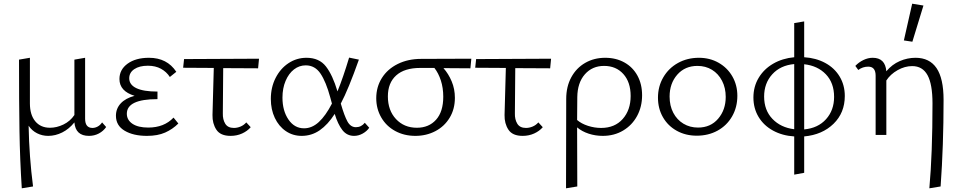

<svg xmlns="http://www.w3.org/2000/svg" viewBox="-20 -731 5195 1040"><path d="M555 -43Q540 -21 515.5 -8Q491 5 462 5Q389 5 383 -68Q354 -32 317 -13.5Q280 5 241 5Q209 5 181 -9Q153 -23 135 -50Q138 117 159 279L98 289Q88 134 85.5 -21Q83 -176 83 -408L142 -418V-171Q142 -109 171 -74Q200 -39 251 -39Q287 -39 323.5 -56.5Q360 -74 383 -108V-408L441 -418V-88Q441 -38 481 -38Q495 -38 509 -45.5Q523 -53 533 -68Z M946 -62Q915 -31 874.5 -13Q834 5 776 5Q702 5 655 -23Q608 -51 608 -104Q608 -143 634 -171Q660 -199 709 -212Q627 -237 627 -303Q627 -354 671 -386Q715 -418 787 -418Q885 -418 935 -342L900 -314Q882 -342 852 -358.5Q822 -375 781 -375Q735 -375 707.5 -356.5Q680 -338 680 -307Q680 -272 718.5 -253.5Q757 -235 833 -235V-194Q667 -194 667 -115Q667 -81 697.5 -60.5Q728 -40 783 -40Q869 -40 920 -94Z M1187 -117Q1186 -84 1200 -61Q1214 -38 1247 -38Q1265 -38 1283 -45.5Q1301 -53 1314 -68L1338 -42Q1320 -21 1291.5 -8Q1263 5 1229 5Q1174 5 1152 -28.5Q1130 -62 1131 -108L1138 -363L972 -364L977 -411L1383 -413L1378 -361L1189 -362Z M1980 -39Q1967 -20 1944.5 -7.5Q1922 5 1898 5Q1859 5 1834.5 -26.5Q1810 -58 1793 -114Q1756 -56 1712 -25.5Q1668 5 1614 5Q1566 5 1528 -21Q1490 -47 1468.5 -92.5Q1447 -138 1447 -195Q1447 -258 1473 -309Q1499 -360 1543 -389Q1587 -418 1640 -418Q1709 -418 1745.5 -371Q1782 -324 1808 -236Q1839 -312 1871 -419L1924 -408Q1867 -247 1826 -170Q1845 -104 1862 -73Q1879 -42 1908 -42Q1937 -42 1956 -66ZM1778 -170 1769 -203Q1746 -288 1716 -332.5Q1686 -377 1636 -377Q1601 -377 1572.5 -355Q1544 -333 1527 -293Q1510 -253 1510 -202Q1510 -131 1542.5 -83.5Q1575 -36 1627 -36Q1670 -36 1707 -70Q1744 -104 1778 -170Z M2528 -361Q2480 -362 2382 -362Q2409 -332 2426.5 -290.5Q2444 -249 2444 -201Q2444 -140 2415.5 -93Q2387 -46 2338 -20.5Q2289 5 2230 5Q2169 5 2120.5 -21.5Q2072 -48 2045 -95Q2018 -142 2018 -199Q2018 -260 2048.5 -308.5Q2079 -357 2134.5 -384.5Q2190 -412 2261 -412L2533 -413ZM2333 -363H2256Q2171 -363 2126 -322.5Q2081 -282 2081 -209Q2081 -133 2125 -86Q2169 -39 2238 -39Q2303 -39 2342 -82.5Q2381 -126 2381 -207Q2381 -255 2368 -295Q2355 -335 2333 -363Z M2769 -117Q2768 -84 2782 -61Q2796 -38 2829 -38Q2847 -38 2865 -45.5Q2883 -53 2896 -68L2920 -42Q2902 -21 2873.5 -8Q2845 5 2811 5Q2756 5 2734 -28.5Q2712 -62 2713 -108L2720 -363L2554 -364L2559 -411L2965 -413L2960 -361L2771 -362Z M3458 -215Q3458 -153 3431 -103Q3404 -53 3355.5 -24Q3307 5 3245 5Q3205 5 3168.5 -7Q3132 -19 3106 -41Q3106 171 3107 279L3046 289Q3047 125 3047 -195Q3047 -262 3074.5 -312.5Q3102 -363 3150 -390.5Q3198 -418 3258 -418Q3317 -418 3362.5 -392.5Q3408 -367 3433 -321Q3458 -275 3458 -215ZM3396 -211Q3396 -286 3356.5 -330Q3317 -374 3252 -374Q3188 -374 3148 -328.5Q3108 -283 3107 -205Q3107 -119 3106 -81Q3129 -61 3164.5 -49.5Q3200 -38 3236 -38Q3310 -38 3353 -86.5Q3396 -135 3396 -211Z M3544 -202Q3544 -263 3573 -312.5Q3602 -362 3652.5 -390Q3703 -418 3766 -418Q3825 -418 3872.5 -391Q3920 -364 3947 -317Q3974 -270 3974 -212Q3974 -150 3945.5 -100.5Q3917 -51 3867 -23.5Q3817 4 3754 4Q3694 4 3646 -22.5Q3598 -49 3571 -96Q3544 -143 3544 -202ZM3911 -206Q3911 -255 3891 -293.5Q3871 -332 3836.5 -353Q3802 -374 3758 -374Q3690 -374 3648.5 -326.5Q3607 -279 3607 -208Q3607 -158 3627 -120Q3647 -82 3682 -61Q3717 -40 3761 -40Q3829 -40 3870 -88Q3911 -136 3911 -206Z M4336 8V205L4282 215V8Q4218 4 4167.5 -23.5Q4117 -51 4089 -97.5Q4061 -144 4061 -203Q4061 -262 4089.5 -309.5Q4118 -357 4168 -386Q4218 -415 4282 -421V-606L4336 -615V-421Q4400 -417 4450 -390Q4500 -363 4528 -316.5Q4556 -270 4556 -211Q4556 -120 4495 -60.5Q4434 -1 4336 8ZM4282 -31V-384Q4207 -377 4163 -328.5Q4119 -280 4119 -208Q4119 -134 4164 -87Q4209 -40 4282 -31ZM4498 -206Q4498 -282 4453.5 -328.5Q4409 -375 4336 -383V-30Q4411 -37 4454.5 -85.5Q4498 -134 4498 -206Z M5091 -190Q5091 57 5075 279L5014 289Q5031 101 5031 -171Q5031 -275 5004 -324Q4977 -373 4921 -373Q4881 -373 4842 -351Q4803 -329 4781 -295V0H4723V-321Q4723 -370 4683 -370Q4653 -370 4629 -352L4613 -374Q4632 -394 4657 -406Q4682 -418 4707 -418Q4775 -418 4781 -345Q4812 -382 4853.5 -400Q4895 -418 4939 -418Q5015 -418 5053 -362Q5091 -306 5091 -190ZM4876 -512 4921 -711 4982 -701 4922 -505Z"/></svg>

Font: Ysabeau Semilight
Style: Regular
Weight: 300
Designer: Christian Thalmann (Catharsis Fonts)
Version: Version 0.003